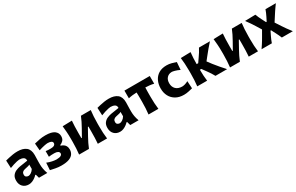

<svg xmlns="http://www.w3.org/2000/svg" viewBox="166 -1713 4505 2926"><g transform="rotate(-30 2418.0 -250.0)"><path d="M178 12Q113.5 12 74.2 -27.8Q35 -67.5 35 -134.5Q35 -191 60.2 -223.8Q85.5 -256.5 122.8 -272.2Q160 -288 195.5 -294L334.5 -315.5Q336.5 -357.5 307.2 -373.8Q278 -390 235 -390Q222.5 -390 194 -383.8Q165.5 -377.5 130.5 -366.8Q95.5 -356 63 -342.5L57 -477Q81.5 -483 117 -491.5Q152.5 -500 193.5 -506.2Q234.5 -512.5 274.5 -512.5Q369 -512.5 422.8 -470.5Q476.5 -428.5 476.5 -333.5Q476.5 -309 475 -274.2Q473.5 -239.5 473.5 -211.5V-169.5Q473.5 -131.5 480.8 -89.2Q488 -47 505.5 0H359L341 -64.5H329.5Q315 -47.5 290.8 -29.8Q266.5 -12 237.5 0Q208.5 12 178 12ZM237 -103.5Q257.5 -103.5 285.2 -122Q313 -140.5 331 -171.5V-248Q321.5 -241 304 -235.8Q286.5 -230.5 239 -221Q212 -215.5 196.2 -199.2Q180.5 -183 180.5 -156Q180.5 -127 197.8 -115.2Q215 -103.5 237 -103.5Z M750.5 11Q698 11 647.5 1Q597 -9 561 -17L569 -144Q612 -126 656.5 -116.8Q701 -107.5 733 -107.5Q787.5 -108.5 809.5 -122Q831.5 -135.5 831.5 -157Q831.5 -180.5 809 -193.8Q786.5 -207 748.5 -207Q719 -207 695.8 -206Q672.5 -205 650 -201.5V-301Q670 -297 691.8 -296.2Q713.5 -295.5 740 -295.5Q779 -295.5 799.5 -309Q820 -322.5 820 -346Q820 -389.5 737.5 -392Q716.5 -392 675 -383.5Q633.5 -375 577.5 -357L567 -481Q604 -491 656.8 -501.2Q709.5 -511.5 764 -511.5Q873.5 -511.5 921.8 -475.2Q970 -439 970 -382.5Q970 -334.5 945.8 -307.8Q921.5 -281 889 -270.5V-258.5Q911.5 -252 933 -238.5Q954.5 -225 968.2 -201.2Q982 -177.5 982 -140Q982 -98 961 -63.8Q940 -29.5 889.5 -9.2Q839 11 750.5 11Z M1065.5 0Q1071 -53.5 1074.2 -103.8Q1077.5 -154 1077.5 -216V-266Q1077.5 -340.5 1073.5 -393Q1069.5 -445.5 1064 -499L1228.5 -503.5Q1224.5 -453.5 1222.5 -404.5Q1220.5 -355.5 1220.5 -286.5V-200H1230L1303 -330Q1327 -373 1348 -415.2Q1369 -457.5 1385.5 -499H1558.5Q1552.5 -445.5 1548.8 -393Q1545 -340.5 1545 -266V-216Q1545 -154 1547.8 -103.8Q1550.5 -53.5 1557.5 0H1394.5Q1398.5 -52 1400.2 -101Q1402 -150 1402 -211V-299H1392.5L1321 -170.5Q1272 -83 1238.5 0Z M1784.5 12Q1720 12 1680.8 -27.8Q1641.5 -67.5 1641.5 -134.5Q1641.5 -191 1666.8 -223.8Q1692 -256.5 1729.2 -272.2Q1766.5 -288 1802 -294L1941 -315.5Q1943 -357.5 1913.8 -373.8Q1884.5 -390 1841.5 -390Q1829 -390 1800.5 -383.8Q1772 -377.5 1737 -366.8Q1702 -356 1669.5 -342.5L1663.5 -477Q1688 -483 1723.5 -491.5Q1759 -500 1800 -506.2Q1841 -512.5 1881 -512.5Q1975.5 -512.5 2029.2 -470.5Q2083 -428.5 2083 -333.5Q2083 -309 2081.5 -274.2Q2080 -239.5 2080 -211.5V-169.5Q2080 -131.5 2087.2 -89.2Q2094.5 -47 2112 0H1965.5L1947.5 -64.5H1936Q1921.5 -47.5 1897.2 -29.8Q1873 -12 1844 0Q1815 12 1784.5 12ZM1843.5 -103.5Q1864 -103.5 1891.8 -122Q1919.5 -140.5 1937.5 -171.5V-248Q1928 -241 1910.5 -235.8Q1893 -230.5 1845.5 -221Q1818.5 -215.5 1802.8 -199.2Q1787 -183 1787 -156Q1787 -127 1804.2 -115.2Q1821.5 -103.5 1843.5 -103.5Z M2287 0Q2293 -53.5 2296 -103.8Q2299 -154 2299 -216V-266Q2299 -300.5 2298.5 -328.5Q2298 -356.5 2297 -381.5Q2261 -380.5 2224 -376.5Q2187 -372.5 2151 -363.5V-499H2596.5V-363.5Q2560 -372.5 2523 -376.5Q2486 -380.5 2450.5 -381.5Q2449.5 -356.5 2448.8 -328.5Q2448 -300.5 2448 -266V-216Q2448 -154 2451 -103.8Q2454 -53.5 2460.5 0Z M2907.5 11Q2824.5 11 2765.8 -22.8Q2707 -56.5 2676 -115Q2645 -173.5 2645 -248.5Q2645 -324 2673.8 -383.8Q2702.5 -443.5 2758.5 -477.8Q2814.5 -512 2897 -512Q2942 -512 2986 -500Q3030 -488 3060.5 -477L3050.5 -344Q3002.5 -366.5 2967 -376Q2931.5 -385.5 2914 -385.5Q2862 -383.5 2829.8 -348.8Q2797.5 -314 2797.5 -253Q2797.5 -190 2836 -151.5Q2874.5 -113 2945 -112Q2966.5 -112 2995.8 -120.2Q3025 -128.5 3053 -144.5L3060.5 -14.5Q3031.5 -7.5 2990.8 1.8Q2950 11 2907.5 11Z M3144.5 0Q3150.5 -53.5 3153.5 -103.8Q3156.5 -154 3156.5 -216V-272Q3156.5 -342 3152.8 -393.8Q3149 -445.5 3143 -499L3317 -503.5Q3311.5 -452 3308.8 -402Q3306 -352 3306 -298.5H3333.5L3382.5 -369.5Q3405.5 -401.5 3425.8 -434Q3446 -466.5 3462.5 -499H3655.5Q3614.5 -454 3577.2 -409.2Q3540 -364.5 3504.5 -319.5L3456.5 -259L3514.5 -182Q3550.5 -136.5 3589.2 -91Q3628 -45.5 3669.5 0H3465Q3449 -30.5 3429 -61.2Q3409 -92 3387 -122L3330.5 -199.5H3306V-187Q3306 -136.5 3309 -92.2Q3312 -48 3318 0Z M3721.5 0Q3727 -53.5 3730.2 -103.8Q3733.5 -154 3733.5 -216V-266Q3733.5 -340.5 3729.5 -393Q3725.5 -445.5 3720 -499L3884.5 -503.5Q3880.5 -453.5 3878.5 -404.5Q3876.5 -355.5 3876.5 -286.5V-200H3886L3959 -330Q3983 -373 4004 -415.2Q4025 -457.5 4041.5 -499H4214.5Q4208.5 -445.5 4204.8 -393Q4201 -340.5 4201 -266V-216Q4201 -154 4203.8 -103.8Q4206.5 -53.5 4213.5 0H4050.5Q4054.5 -52 4056.2 -101Q4058 -150 4058 -211V-299H4048.5L3977 -170.5Q3928 -83 3894.5 0Z M4276 0Q4299.5 -34.5 4316.5 -60.5Q4333.5 -86.5 4347.2 -109.5Q4361 -132.5 4376 -158.5L4433 -257.5L4376.5 -349Q4353 -386.5 4331 -419.2Q4309 -452 4274 -499L4457 -503.5Q4468.5 -473.5 4480 -447.8Q4491.5 -422 4506 -394L4542 -324H4553L4588 -393.5Q4601.5 -421.5 4612 -445.2Q4622.5 -469 4633 -499H4815.5Q4791.5 -466 4775 -442.5Q4758.5 -419 4744.5 -398Q4730.5 -377 4714 -351L4651 -253L4714 -156.5Q4738 -119.5 4762.8 -84.8Q4787.5 -50 4826.5 0H4633Q4621.5 -27 4611 -50Q4600.5 -73 4586 -101L4546 -177.5H4536L4500.5 -104.5Q4486.5 -75.5 4477 -52.5Q4467.5 -29.5 4457 0Z"/></g></svg>

Font: Commissioner Flair
Style: Bold
Weight: 700
Designer: Kostas Bartsokas
Foundry: Kostas Bartsokas
Version: Version 1.000; ttfautohint (v1.8.3)